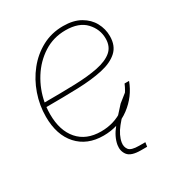

<svg xmlns="http://www.w3.org/2000/svg" viewBox="-163 -628 817 885"><g transform="rotate(-30 245.0 -185.0)"><path d="M214.8 7.8Q127.9 7.8 77.6 -47.9Q27.3 -103.5 27.3 -200.2Q27.3 -261.2 47.4 -318.8Q67.4 -376.5 104.2 -422.6Q141.1 -468.8 191.9 -496.1Q242.7 -523.4 304.2 -523.4Q358.9 -523.4 395.5 -502.4Q432.1 -481.4 450.4 -447.8Q468.8 -414.1 468.8 -375.5Q468.8 -324.2 437.7 -295.9Q406.7 -267.6 351.1 -255.4Q295.4 -243.2 220.2 -240.7Q145 -238.3 57.1 -238.3Q54.2 -238.3 51.8 -238.3Q49.8 -219.2 49.8 -200.2Q49.8 -113.8 93 -64.2Q136.2 -14.6 214.8 -14.6Q285.2 -14.6 338.9 -52.7Q392.6 -90.8 418 -152.3H441.9Q416.5 -83 356 -37.6Q295.4 7.8 214.8 7.8ZM55.2 -260.7Q144 -260.7 216.1 -262.9Q288.1 -265.1 339.6 -275.6Q391.1 -286.1 418.7 -309.6Q446.3 -333 446.3 -375.5Q446.3 -425.3 410.9 -463.1Q375.5 -501 304.2 -501Q239.3 -501 187.3 -467.5Q135.3 -434.1 101.1 -379.4Q66.9 -324.7 55.2 -260.7ZM329.6 152.3Q277.8 152.3 260.5 130.4Q243.2 108.4 248 77.1Q254.9 36.6 286.6 -2.2Q318.4 -41 356 -81.1L440.4 -148.4Q409.7 -108.4 372.3 -70.3Q335 -32.2 305.7 4.6Q276.4 41.5 270.5 77.1Q267.1 98.6 278.6 114.3Q290 129.9 333 129.9H365.7L362.3 152.3Z"/></g></svg>

Font: Inter Display Thin
Style: Italic
Weight: 100
Italic angle: -9.39999°
Designer: Rasmus Andersson
Foundry: rsms
Version: Version 4.000;git-a52131595